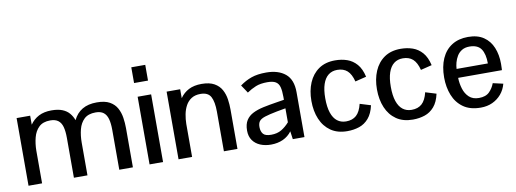

<svg xmlns="http://www.w3.org/2000/svg" viewBox="-59 -1051 3750 1396"><g transform="rotate(-10 1816.0 -353.0)"><path d="M60.5 0V-499.5H160.6V-433.1Q186 -470.2 225.1 -490.5Q264.2 -510.7 319.3 -510.7Q367.2 -510.7 399.2 -497.8Q431.2 -484.9 450.4 -461.9Q469.7 -439 480 -410.2Q503.9 -460 546.9 -485.4Q589.8 -510.7 653.8 -510.7Q712.9 -510.7 748.3 -491Q783.7 -471.2 801.5 -438.5Q819.3 -405.8 825.2 -366.7Q831.1 -327.6 831.1 -290V0H730.5V-293.9Q730.5 -343.3 721.4 -375.5Q712.4 -407.7 691.2 -424.1Q669.9 -440.4 633.3 -440.4Q578.1 -440.4 548.3 -412.1Q518.6 -383.8 507.1 -338.6Q495.6 -293.5 495.6 -242.2V0H395.5V-293.9Q395.5 -343.3 386.7 -375.5Q377.9 -407.7 356.4 -424.1Q335 -440.4 297.9 -440.4Q244.1 -440.4 214.4 -411.9Q184.6 -383.3 172.9 -337.9Q161.1 -292.5 160.6 -241.7V0Z M954.1 0V-499.5H1053.7V0ZM945.8 -602.1V-718.3H1048.8V-602.1Z M1168 0V-499.5H1268.1V-433.6Q1293.5 -470.7 1332.5 -490.7Q1371.6 -510.7 1426.8 -510.7Q1485.4 -510.7 1520.8 -490.7Q1556.2 -470.7 1574 -438Q1591.8 -405.3 1597.4 -366.5Q1603 -327.6 1603 -290V0H1502.9V-292Q1502.9 -365.2 1482.9 -402.8Q1462.9 -440.4 1407.2 -440.4Q1367.2 -440.4 1340.3 -423.3Q1313.5 -406.2 1297.9 -377.7Q1282.2 -349.1 1275.4 -314.2Q1268.6 -279.3 1268.1 -243.2V0Z M1849.6 11.7Q1806.2 11.7 1771 -2.9Q1735.8 -17.6 1715.3 -46.6Q1694.8 -75.7 1694.8 -118.7Q1694.8 -165.5 1713.1 -194.3Q1731.4 -223.1 1764.4 -239.7Q1797.4 -256.3 1842 -265.9Q1886.7 -275.4 1939.9 -283.7L1997.6 -293V-313.5Q1997.6 -358.9 1990.5 -386.5Q1983.4 -414.1 1962.6 -427Q1941.9 -439.9 1900.4 -439.9Q1849.1 -439.9 1814.9 -426Q1780.8 -412.1 1748.5 -390.1Q1748.5 -390.1 1742.7 -399.2Q1736.8 -408.2 1729 -419.9Q1721.2 -431.6 1715.1 -440.4Q1709 -449.2 1709 -449.2Q1750.5 -479.5 1795.2 -495.1Q1839.8 -510.7 1904.3 -510.7Q1993.2 -510.7 2045.4 -467.8Q2097.7 -424.8 2097.7 -331.5V0H2011.7L2003.4 -59.1Q1978 -24.4 1938.5 -6.3Q1898.9 11.7 1849.6 11.7ZM1863.3 -58.6Q1907.7 -58.6 1939.5 -77.6Q1971.2 -96.7 1997.6 -127V-230L1932.6 -218.3Q1874.5 -207 1842.8 -196.8Q1811 -186.5 1799.3 -170.7Q1787.6 -154.8 1788.1 -127Q1788.6 -95.7 1804.2 -77.1Q1819.8 -58.6 1863.3 -58.6Z M2413.1 11.7Q2340.8 11.7 2291.7 -22.2Q2242.7 -56.2 2217.8 -115.2Q2192.9 -174.3 2192.9 -249.5Q2192.9 -324.7 2218 -383.8Q2243.2 -442.9 2292 -476.8Q2340.8 -510.7 2413.1 -510.7Q2460.9 -510.7 2501.5 -496.6Q2542 -482.4 2571.8 -448.5Q2601.6 -414.6 2615.2 -354.5L2532.7 -334Q2518.6 -389.6 2490.5 -414.8Q2462.4 -439.9 2416.5 -439.9Q2377.9 -439.9 2350.8 -418.7Q2323.7 -397.5 2309.6 -355.5Q2295.4 -313.5 2295.4 -251Q2295.4 -186.5 2309.8 -144Q2324.2 -101.6 2351.3 -80.6Q2378.4 -59.6 2416.5 -59.6Q2463.4 -59.6 2492.2 -85.4Q2521 -111.3 2534.7 -168.5L2614.3 -144Q2601.1 -84 2571.5 -49.8Q2542 -15.6 2501.5 -2Q2460.9 11.7 2413.1 11.7Z M2897 11.7Q2824.7 11.7 2775.6 -22.2Q2726.6 -56.2 2701.7 -115.2Q2676.8 -174.3 2676.8 -249.5Q2676.8 -324.7 2701.9 -383.8Q2727.1 -442.9 2775.9 -476.8Q2824.7 -510.7 2897 -510.7Q2944.8 -510.7 2985.4 -496.6Q3025.9 -482.4 3055.7 -448.5Q3085.4 -414.6 3099.1 -354.5L3016.6 -334Q3002.4 -389.6 2974.4 -414.8Q2946.3 -439.9 2900.4 -439.9Q2861.8 -439.9 2834.7 -418.7Q2807.6 -397.5 2793.5 -355.5Q2779.3 -313.5 2779.3 -251Q2779.3 -186.5 2793.7 -144Q2808.1 -101.6 2835.2 -80.6Q2862.3 -59.6 2900.4 -59.6Q2947.3 -59.6 2976.1 -85.4Q3004.9 -111.3 3018.6 -168.5L3098.1 -144Q3085 -84 3055.4 -49.8Q3025.9 -15.6 2985.4 -2Q2944.8 11.7 2897 11.7Z M3398.4 11.7Q3319.8 11.7 3270 -23.7Q3220.2 -59.1 3196.5 -118.7Q3172.9 -178.2 3172.9 -250Q3172.9 -330.6 3199 -389.2Q3225.1 -447.8 3274.7 -479.2Q3324.2 -510.7 3394.5 -510.7Q3464.4 -510.7 3509.3 -480.2Q3554.2 -449.7 3575.9 -396.7Q3597.7 -343.8 3597.7 -276.9Q3597.7 -274.9 3597.4 -264.9Q3597.2 -254.9 3596.9 -244.6Q3596.7 -234.4 3596.2 -230H3272.9Q3273.9 -188.5 3285.9 -149.2Q3297.9 -109.9 3325 -84.7Q3352.1 -59.6 3397 -59.6Q3447.8 -59.6 3474.4 -86.2Q3501 -112.8 3513.7 -148.4L3588.9 -131.3Q3577.6 -87.9 3550.5 -55.9Q3523.4 -23.9 3484.9 -6.1Q3446.3 11.7 3398.4 11.7ZM3272.9 -295.9H3503.9Q3503.9 -366.2 3478.5 -403.1Q3453.1 -439.9 3392.6 -439.9Q3359.4 -439.9 3336.7 -426Q3314 -412.1 3300.5 -389.9Q3287.1 -367.7 3280.5 -343Q3273.9 -318.4 3272.9 -295.9Z"/></g></svg>

Font: Pontano Sans SemiBold
Style: Regular
Weight: 600
Designer: Vernon Adams
Foundry: Vernon Adams
Version: Version 2.001